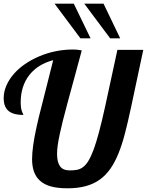

<svg xmlns="http://www.w3.org/2000/svg" viewBox="-25 -1020 801 1047"><path d="M272.5 -1000H377.4L468.8 -811H413.6ZM434.6 -1000H539.6L630.4 -811H575.7ZM192.9 -34.7Q149.9 -72.8 149.9 -151.9Q149.9 -217.3 174.8 -329.6Q186.5 -382.8 201.2 -438.5L231.9 -560.1L265.1 -691.9Q182.6 -670.4 135.7 -611.8Q87.9 -551.3 87.9 -461.9Q87.9 -428.7 95.2 -411.1Q96.7 -405.8 100.1 -400.4Q102.1 -397 102.1 -393.1Q49.8 -393.1 23.4 -413.6Q-4.9 -435.5 -4.9 -484.9Q-4.9 -519 9.5 -552.7Q23.9 -586.4 50.3 -616.7Q75.7 -646 111.1 -670.4Q146.5 -694.8 189 -712.9Q277.8 -750 373 -750Q385.7 -750 395.5 -749Q405.3 -748 420.9 -745.1Q391.1 -635.7 378.9 -589.8L344.7 -464.4Q312 -343.3 300.8 -288.6Q286.1 -220.7 286.1 -181.2Q286.1 -136.2 302.2 -113.5Q318.4 -90.8 355 -90.8Q379.4 -90.8 396 -94.2Q412.6 -97.7 427.2 -108.4Q442.9 -119.6 456.8 -142.3Q470.7 -165 485.4 -203.6Q513.7 -280.8 548.3 -439L615.2 -748H756.3L689.9 -436Q671.9 -351.6 656.2 -291.7Q640.6 -231.9 622.1 -186Q602.1 -135.7 576.9 -99.9Q551.8 -64 519 -40.5Q485.4 -16.6 442.1 -4.9Q398.9 6.8 343.3 6.8Q289.6 6.8 252.7 -3.4Q215.8 -13.7 192.9 -34.7Z"/></svg>

Font: Pattaya
Style: Regular
Weight: 400
Designer: Pablo Impallari / Thai characters Designed by Thanarat Vachiruckul and Suppakit Chalermlarp
Foundry: Pablo Impallari
Version: Version 2.001